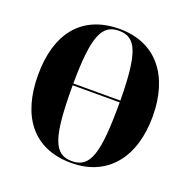

<svg xmlns="http://www.w3.org/2000/svg" viewBox="-129 -852 984 990"><g transform="rotate(20 362.5 -357.5)"><path d="M363 10C565 10 677 -137 677 -358C677 -580 565 -725 364 -725C151 -725 48 -580 48 -359C48 -137 151 10 363 10ZM492 -379H234C236 -638 269 -715 364 -715C458 -715 490 -638 492 -379ZM363 0C263 0 234 -85 234 -369H492C492 -88 464 0 363 0Z"/></g></svg>

Font: Noto Serif Display Condensed Black
Style: Regular
Weight: 900
Width: 3
Designer: Monotype Design Team
Foundry: Monotype Imaging Inc.
Version: Version 2.009